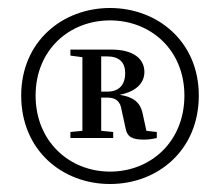

<svg xmlns="http://www.w3.org/2000/svg" viewBox="-20 -808 551 480"><path d="M233 -667H248C278 -667 293 -652 293 -625C293 -600 281 -579 249 -579H233ZM336 -527C330 -552 313 -566 279 -571C325 -580 341 -604 341 -628C341 -662 312 -684 259 -684H156V-669L186 -665V-481L156 -478V-463H263V-478L233 -481V-564H249C270 -564 281 -554 284 -533L294 -487C298 -465 312 -459 339 -459C352 -459 358 -460 372 -463V-478L346 -481ZM255 -379C154 -379 69 -454 69 -569C69 -684 154 -757 255 -757C356 -757 441 -684 441 -569C441 -454 357 -379 255 -379ZM255 -788C137 -788 33 -705 33 -569C33 -433 135 -348 255 -348C375 -348 477 -433 477 -569C477 -705 373 -788 255 -788Z"/></svg>

Font: Source Han Serif CN SemiBold
Style: Regular
Weight: 600
Designer: Ryoko NISHIZUKA 西塚涼子 (kana & ideographs); Frank Grießhammer (Latin, Greek & Cyrillic); Wenlong ZHANG 张文龙 (bopomofo); San
Foundry: Adobe Systems Incorporated
Version: Version 1.000;PS 1;hotconv 16.6.53;makeotf.lib2.5.65590